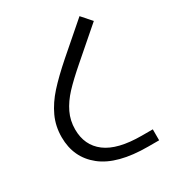

<svg xmlns="http://www.w3.org/2000/svg" viewBox="-162 -764 794 864"><g transform="rotate(-30 235.5 -331.5)"><path d="M39 -231Q39 -288 61.5 -336.5Q84 -385 124 -429.5Q164 -474 229 -531L381 -663L426 -612L274 -480Q215 -429 181 -392.5Q147 -356 128 -316.5Q109 -277 109 -231Q109 -148 169.5 -102.5Q230 -57 355 -57H412V0H355Q196 0 117.5 -62.5Q39 -125 39 -231Z"/></g></svg>

Font: Biryani Light
Style: Regular
Weight: 300
Designer: Dan Reynolds and Mathieu Réguer
Foundry: Dan Reynolds and Mathieu Réguer
Version: Version 1.004; ttfautohint (v1.1) -l 5 -r 5 -G 72 -x 0 -D la